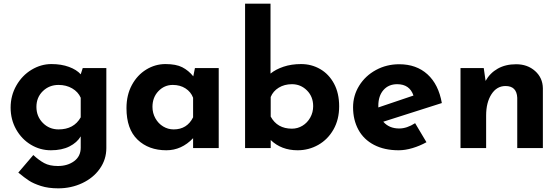

<svg xmlns="http://www.w3.org/2000/svg" viewBox="-20 -809 3058 1049"><path d="M561 -437V0Q561 62 525.5 112.5Q490 163 429.5 191.5Q369 220 298 220Q244 220 203.5 207Q163 194 138.5 178Q114 162 80 134L162 38Q192 66 221.5 82Q251 98 296 98Q349 98 385 71.5Q421 45 421 -2V-64Q401 -30 359.5 -9Q318 12 258 12Q199 12 148.5 -18.5Q98 -49 68 -102.5Q38 -156 38 -221Q38 -287 69.5 -342Q101 -397 152.5 -428Q204 -459 261 -459Q315 -459 357 -443.5Q399 -428 421 -403L432 -437ZM421 -168V-275Q407 -307 374.5 -326Q342 -345 300 -345Q249 -345 214 -311Q179 -277 179 -225Q179 -173 214 -137.5Q249 -102 300 -102Q384 -102 421 -168Z M1175 -437V0H1035V-54Q972 12 889 12Q792 12 731.5 -46Q671 -104 671 -218Q671 -290 700.5 -344.5Q730 -399 779 -429Q828 -459 884 -459Q942 -459 976 -441.5Q1010 -424 1036 -392L1045 -437ZM1035 -168V-275Q1023 -307 993.5 -326Q964 -345 924 -345Q878 -345 845.5 -311Q813 -277 813 -225Q813 -191 829 -162.5Q845 -134 871.5 -118Q898 -102 929 -102Q1002 -102 1035 -168Z M1833 -228Q1833 -156 1802 -101.5Q1771 -47 1719 -17.5Q1667 12 1606 12Q1517 12 1459 -44V0H1319V-789H1458V-407Q1486 -430 1529 -444.5Q1572 -459 1625 -459Q1682 -459 1729.5 -431.5Q1777 -404 1805 -352Q1833 -300 1833 -228ZM1691 -229Q1691 -281 1657 -315Q1623 -349 1575 -349Q1534 -349 1503 -330Q1472 -311 1459 -279V-172Q1495 -106 1575 -106Q1606 -106 1632.5 -122Q1659 -138 1675 -166.5Q1691 -195 1691 -229Z M2248 -136 2310 -32Q2274 -12 2234 0Q2194 12 2158 12Q2080 12 2023.5 -17.5Q1967 -47 1938 -100.5Q1909 -154 1909 -223Q1909 -287 1942.5 -341Q1976 -395 2034 -426.5Q2092 -458 2161 -458Q2255 -458 2315.5 -403Q2376 -348 2394 -246L2074 -144Q2106 -107 2161 -107Q2203 -107 2248 -136ZM2047 -231V-222L2239 -287Q2218 -349 2150 -349Q2103 -349 2075 -317Q2047 -285 2047 -231Z M2946 -327V0H2806V-275Q2803 -339 2742 -339Q2694 -339 2665 -294Q2636 -249 2636 -178V0H2496V-437H2623L2633 -367Q2657 -410 2699.5 -434Q2742 -458 2800 -458Q2862 -458 2903.5 -421Q2945 -384 2946 -327Z"/></svg>

Font: Josefin Sans
Style: Bold
Weight: 700
Designer: Santiago Orozco
Foundry: Typemade
Version: Version 2.000